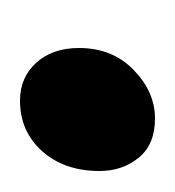

<svg xmlns="http://www.w3.org/2000/svg" viewBox="-12 -472 175 192"><g transform="rotate(90 76.0 -376.5)"><path d="M28.5 -367.5Q28.5 -401 50.5 -422.2Q72.5 -443.5 99 -443.5Q125 -443.5 138.2 -427.2Q151.5 -411 151.5 -388Q151.5 -353 131.8 -330.8Q112 -308.5 81 -308.5Q58 -308.5 43.2 -324.8Q28.5 -341 28.5 -367.5Z"/></g></svg>

Font: Merriweather 24pt
Style: Italic
Weight: 400
Italic angle: -7.8°
Designer: Eben Sorkin
Foundry: Eben Sorkin
Version: Version 2.101